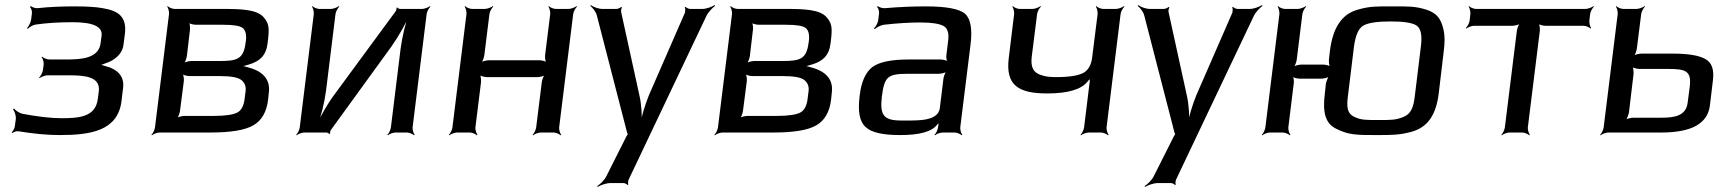

<svg xmlns="http://www.w3.org/2000/svg" viewBox="-20 -519 6748 752"><path d="M464 -346 469 -385C478 -454 443 -477 382 -487C355 -492 319 -494 271 -494C220 -494 172 -492 127 -487C119 -486 105 -491 101 -495L97 -492C102 -488 106 -476 105 -467L102 -443C101 -432 92 -415 86 -409L89 -406C95 -413 110 -422 121 -423C163 -429 211 -432 264 -432C344 -432 382 -415 378 -380L374 -350C367 -291 300 -286 241 -286H173C164 -286 150 -292 145 -297L143 -295C148 -290 152 -275 151 -266L148 -244C147 -235 139 -220 133 -215L135 -213C141 -218 157 -224 166 -224H251C309 -224 374 -220 367 -162L363 -131C354 -61 290 -56 221 -56C179 -56 129 -62 70 -73C57 -75 41 -86 35 -94L31 -91C37 -84 43 -67 42 -53L38 -24C37 -17 31 -5 26 -1L29 2C33 -2 44 -6 51 -5C112 5 167 10 213 10C332 10 442 -5 456 -124L462 -174C468 -218 443 -248 390 -261C382 -263 373 -267 367 -266V-262C373 -263 385 -268 393 -271C428 -282 460 -307 464 -346Z M1028 -349 1030 -366C1035 -410 1033 -428 1013 -451C987 -482 924 -484 856 -484H664C655 -484 641 -490 637 -495L635 -493C639 -488 643 -473 642 -464L587 -20C586 -11 579 4 573 9L575 11C580 6 596 0 605 0H804C883 0 939 -9 972 -28C1005 -47 1024 -80 1030 -128L1033 -157C1039 -205 1013 -238 956 -254C945 -257 929 -262 920 -262V-258C929 -258 944 -263 957 -267C996 -279 1022 -300 1028 -349ZM839 -280H729C720 -280 703 -276 697 -271L699 -269C705 -274 711 -291 712 -300L724 -402C725 -411 724 -428 719 -433L717 -431C721 -426 738 -422 747 -422H854C895 -422 920 -418 931 -409C942 -400 946 -383 943 -358L942 -352C934 -288 910 -280 839 -280ZM938 -131C935 -106 926 -88 911 -79C895 -70 864 -65 817 -65H703C694 -65 676 -61 671 -56L673 -54C678 -59 684 -76 685 -85L700 -201C701 -210 699 -227 694 -232L692 -230C697 -225 713 -221 722 -221H841C884 -221 913 -216 926 -205C939 -194 944 -180 942 -163L938 -131Z M1276 -10 1514 -338C1542 -378 1573 -433 1587 -467L1583 -468C1569 -434 1555 -374 1549 -328L1511 -20C1510 -11 1503 4 1497 9L1499 11C1504 6 1520 0 1529 0H1574C1583 0 1597 6 1602 11L1604 9C1600 4 1595 -11 1596 -20L1651 -464C1652 -473 1660 -488 1666 -493L1664 -495C1658 -490 1642 -484 1633 -484H1547C1544 -484 1537 -487 1536 -490L1533 -488C1534 -485 1532 -478 1529 -474L1293 -153C1264 -115 1233 -61 1220 -28L1223 -27C1237 -60 1251 -118 1257 -164L1294 -464C1295 -473 1303 -488 1309 -493L1307 -495C1301 -490 1285 -484 1276 -484H1231C1222 -484 1208 -490 1204 -495L1202 -493C1206 -488 1210 -473 1209 -464L1154 -20C1153 -11 1146 4 1140 9L1142 11C1147 6 1163 0 1172 0H1258C1261 0 1269 3 1269 6L1273 4C1272 1 1274 -7 1276 -10Z M2170 -20 2225 -464C2226 -473 2234 -488 2240 -493L2238 -495C2232 -490 2216 -484 2207 -484H2157C2148 -484 2134 -490 2130 -495L2128 -493C2132 -488 2136 -473 2135 -464L2115 -303C2114 -294 2116 -277 2120 -272L2123 -274C2118 -279 2102 -283 2093 -283H1895C1886 -283 1868 -279 1863 -274L1864 -272C1870 -277 1876 -294 1877 -303L1897 -464C1898 -473 1906 -488 1912 -493L1910 -495C1904 -490 1888 -484 1879 -484H1829C1820 -484 1806 -490 1802 -495L1800 -493C1804 -488 1808 -473 1807 -464L1752 -20C1751 -11 1744 4 1738 9L1740 11C1745 6 1761 0 1770 0H1820C1829 0 1843 6 1848 11L1850 9C1846 4 1841 -11 1842 -20L1864 -197C1865 -206 1863 -223 1859 -228L1857 -226C1861 -221 1878 -217 1887 -217H2085C2094 -217 2111 -221 2117 -226L2115 -228C2109 -223 2103 -206 2102 -197L2080 -20C2079 -11 2072 4 2066 9L2068 11C2073 6 2089 0 2098 0H2148C2157 0 2171 6 2176 11L2178 9C2174 4 2169 -11 2170 -20Z M2731 -484H2683C2677 -484 2668 -489 2665 -492L2662 -490C2665 -486 2664 -475 2663 -470L2522 -147C2507 -110 2491 -60 2489 -31H2493C2495 -60 2493 -110 2484 -147L2413 -471C2411 -476 2414 -486 2416 -490L2413 -492C2411 -489 2400 -484 2395 -484H2340C2324 -484 2303 -492 2294 -499L2292 -496C2301 -489 2315 -472 2318 -457L2436 0C2437 2 2439 9 2441 9V5C2439 5 2436 12 2434 14L2355 171C2348 186 2330 203 2319 210L2321 213C2332 206 2355 198 2371 198H2422C2427 198 2436 202 2438 206L2441 204C2439 200 2440 190 2442 185L2747 -457C2754 -472 2771 -489 2781 -496L2779 -499C2768 -492 2746 -484 2731 -484Z M3233 -349 3235 -366C3240 -410 3238 -428 3218 -451C3192 -482 3129 -484 3061 -484H2869C2860 -484 2846 -490 2842 -495L2840 -493C2844 -488 2848 -473 2847 -464L2792 -20C2791 -11 2784 4 2778 9L2780 11C2785 6 2801 0 2810 0H3009C3088 0 3144 -9 3177 -28C3210 -47 3229 -80 3235 -128L3238 -157C3244 -205 3218 -238 3161 -254C3150 -257 3134 -262 3125 -262V-258C3134 -258 3149 -263 3162 -267C3201 -279 3227 -300 3233 -349ZM3044 -280H2934C2925 -280 2908 -276 2902 -271L2904 -269C2910 -274 2916 -291 2917 -300L2929 -402C2930 -411 2929 -428 2924 -433L2922 -431C2926 -426 2943 -422 2952 -422H3059C3100 -422 3125 -418 3136 -409C3147 -400 3151 -383 3148 -358L3147 -352C3139 -288 3115 -280 3044 -280ZM3143 -131C3140 -106 3131 -88 3116 -79C3100 -70 3069 -65 3022 -65H2908C2899 -65 2881 -61 2876 -56L2878 -54C2883 -59 2889 -76 2890 -85L2905 -201C2906 -210 2904 -227 2899 -232L2897 -230C2902 -225 2918 -221 2927 -221H3046C3089 -221 3118 -216 3131 -205C3144 -194 3149 -180 3147 -163L3143 -131Z M3741 -20 3781 -342C3789 -404 3782 -445 3760 -465C3738 -484 3687 -494 3606 -494C3558 -494 3504 -492 3446 -487C3437 -486 3422 -491 3418 -495L3415 -492C3420 -488 3424 -475 3423 -467L3420 -442C3419 -430 3410 -414 3403 -408L3406 -405C3412 -411 3429 -420 3441 -422C3494 -428 3542 -431 3585 -431C3630 -431 3660 -426 3676 -417C3691 -408 3697 -390 3694 -363L3687 -306C3685 -297 3687 -280 3692 -275L3694 -277C3690 -282 3673 -286 3664 -286H3539C3470 -286 3423 -276 3396 -256C3370 -235 3353 -198 3347 -144C3339 -82 3347 -41 3371 -21C3393 0 3438 10 3505 10C3582 10 3629 -3 3650 -30C3652 -34 3658 -38 3659 -41L3655 -42C3655 -39 3656 -31 3655 -27L3654 -20C3653 -11 3646 4 3640 9L3642 11C3647 6 3663 0 3672 0H3719C3728 0 3742 6 3747 11L3749 9C3745 4 3740 -11 3741 -20ZM3434 -141C3444 -220 3457 -230 3538 -230H3657C3666 -230 3684 -234 3689 -239L3688 -241C3682 -236 3676 -219 3675 -210L3661 -96C3655 -45 3579 -47 3527 -47H3509C3438 -47 3426 -71 3434 -141Z M4082 -153C4163 -153 4216 -169 4240 -200C4243 -205 4251 -210 4252 -214L4250 -216C4247 -212 4249 -204 4248 -199L4226 -20C4225 -11 4218 4 4212 9L4214 11C4219 6 4235 0 4244 0H4292C4301 0 4315 6 4320 11L4322 9C4318 4 4313 -11 4314 -20L4369 -464C4370 -473 4378 -488 4384 -493L4382 -495C4376 -490 4360 -484 4351 -484H4301C4292 -484 4278 -490 4274 -495L4272 -493C4276 -488 4280 -473 4279 -464L4258 -297C4255 -266 4243 -245 4224 -234C4204 -223 4169 -217 4116 -217C4093 -217 4075 -219 4061 -224C4027 -233 4016 -256 4021 -297L4042 -464C4043 -473 4051 -488 4057 -493L4055 -495C4049 -490 4033 -484 4024 -484H3974C3965 -484 3951 -490 3947 -495L3945 -493C3949 -488 3953 -473 3952 -464L3931 -292C3918 -186 3967 -153 4082 -153Z M4875 -484H4827C4821 -484 4812 -489 4809 -492L4806 -490C4809 -486 4808 -475 4807 -470L4666 -147C4651 -110 4635 -60 4633 -31H4637C4639 -60 4637 -110 4628 -147L4557 -471C4555 -476 4558 -486 4560 -490L4557 -492C4555 -489 4544 -484 4539 -484H4484C4468 -484 4447 -492 4438 -499L4436 -496C4445 -489 4459 -472 4462 -457L4580 0C4581 2 4583 9 4585 9V5C4583 5 4580 12 4578 14L4499 171C4492 186 4474 203 4463 210L4465 213C4476 206 4499 198 4515 198H4566C4571 198 4580 202 4582 206L4585 204C4583 200 4584 190 4586 185L4891 -457C4898 -472 4915 -489 4925 -496L4923 -499C4912 -492 4890 -484 4875 -484Z M5026 -20 5047 -191C5049 -200 5047 -217 5042 -222L5040 -220C5044 -215 5061 -211 5070 -211H5156C5165 -211 5182 -215 5188 -220L5186 -222C5181 -217 5175 -200 5173 -191L5169 -153C5160 -82 5169 -35 5215 -14C5262 10 5296 10 5372 10C5433 10 5461 10 5509 -3C5574 -21 5605 -72 5615 -153L5635 -321C5639 -353 5639 -380 5634 -402C5624 -445 5609 -467 5567 -481C5522 -495 5497 -494 5434 -494C5371 -494 5346 -495 5297 -481C5231 -462 5200 -405 5189 -321L5185 -286C5184 -277 5186 -260 5190 -255L5193 -257C5188 -262 5172 -266 5163 -266H5077C5068 -266 5050 -262 5045 -257L5046 -255C5052 -260 5058 -277 5059 -286L5081 -464C5082 -473 5090 -488 5096 -493L5094 -495C5088 -490 5072 -484 5063 -484H5013C5004 -484 4990 -490 4986 -495L4984 -493C4988 -488 4992 -473 4991 -464L4936 -20C4935 -11 4928 4 4922 9L4924 11C4929 6 4945 0 4954 0H5004C5013 0 5027 6 5032 11L5034 9C5030 4 5025 -11 5026 -20ZM5521 -140C5516 -100 5507 -74 5479 -62C5447 -48 5426 -49 5379 -49C5332 -49 5311 -48 5283 -62C5257 -74 5254 -100 5259 -140L5283 -336C5289 -381 5301 -408 5320 -419C5340 -430 5375 -435 5426 -435C5477 -435 5512 -430 5528 -419C5545 -408 5551 -381 5545 -336L5521 -140Z M6205 -438 6208 -464C6209 -473 6217 -488 6223 -493L6221 -495C6215 -490 6199 -484 6190 -484H5761C5752 -484 5738 -490 5734 -495L5732 -493C5736 -488 5740 -473 5739 -464L5736 -438C5735 -429 5727 -414 5721 -409L5723 -407C5729 -412 5744 -418 5753 -418H5903C5912 -418 5930 -422 5935 -427L5934 -429C5928 -424 5922 -407 5921 -398L5874 -20C5873 -11 5866 4 5860 9L5862 11C5867 6 5883 0 5892 0H5942C5951 0 5965 6 5970 11L5972 9C5968 4 5963 -11 5964 -20L6011 -398C6012 -407 6010 -424 6006 -429L6003 -427C6008 -422 6024 -418 6033 -418H6182C6191 -418 6206 -412 6210 -407L6212 -409C6208 -414 6204 -429 6205 -438Z M6487 0C6605 0 6668 -35 6677 -105L6689 -205C6694 -246 6685 -274 6659 -288C6634 -302 6592 -309 6533 -309H6409C6400 -309 6382 -305 6377 -300L6379 -298C6384 -303 6390 -320 6391 -329L6408 -464C6409 -473 6417 -488 6423 -493L6421 -495C6415 -490 6399 -484 6390 -484H6338C6329 -484 6315 -490 6311 -495L6309 -493C6313 -488 6317 -473 6316 -464L6261 -20C6260 -11 6253 4 6247 9L6249 11C6254 6 6270 0 6279 0H6487ZM6488 -58H6377C6368 -58 6351 -54 6345 -49L6347 -47C6352 -52 6358 -69 6360 -78L6378 -229C6379 -238 6377 -255 6373 -260L6371 -258C6375 -253 6392 -249 6401 -249H6514C6583 -249 6606 -241 6598 -178L6590 -117C6584 -65 6538 -58 6488 -58Z"/></svg>

Font: Gamestation Storm Oblique 
Style: Italic
Weight: 400
Designer: Jonas Hecksher
Foundry: Jonas Hecksher, Playtypeª, e-types AS
Version: Version 1.003